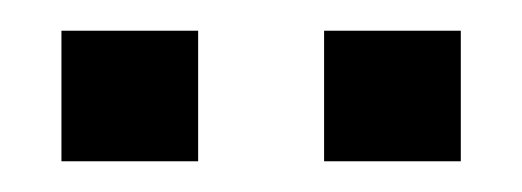

<svg xmlns="http://www.w3.org/2000/svg" viewBox="-20 -715 340 125"><path d="M20 -695H109V-610H20ZM191 -695H280V-610H191Z"/></svg>

Font: wassup Sans
Style: Regular
Weight: 400
Version: Version 2.001